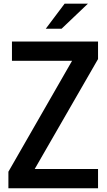

<svg xmlns="http://www.w3.org/2000/svg" viewBox="-20 -1006 574 1026"><path d="M503.9 -690.4 165.5 -103H503.9V0H24.9V-88.4L365.2 -681.2H43.9V-784.2H503.9ZM325.2 -986.3H449.7L309.1 -852.5H224.6Z"/></svg>

Font: Decalotype Medium
Style: Regular
Weight: 500
Designer: Alfredo Marco Pradil
Foundry: Alfredo Marco Pradil
Version: Version 1.0